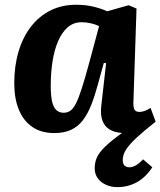

<svg xmlns="http://www.w3.org/2000/svg" viewBox="-20 -546 675 808"><path d="M208.5 14Q154 14 116.5 -11.5Q79 -37 59.5 -84Q40 -131 40 -196Q40 -268.5 58 -329Q76 -389.5 110 -433.5Q144 -477.5 192 -501.8Q240 -526 300.5 -526Q341.5 -526 376 -517.3Q410.5 -508.5 431 -498.5L521.5 -524L554.5 -510L541.5 -118Q540.5 -96 545.5 -85.5Q550.5 -75 567.5 -75Q578 -75 590.5 -79.8Q603 -84.5 613.5 -92L635 -34Q585.5 5 555 33.3Q524.5 61.5 510.5 83.5Q496.5 105.5 496.5 127Q496.5 143 503.8 150.5Q511 158 525 158Q538 158 552.8 149.2Q567.5 140.5 582 124.5L621 158Q592.5 201 555.3 221.3Q518 241.5 473.5 241.5Q448.5 241.5 426.8 232Q405 222.5 391.8 204.8Q378.5 187 378.5 162Q378.5 136.5 388.5 115.3Q398.5 94 423.5 70Q448.5 46 493.5 13.5Q462.5 11.5 441.5 -1Q420.5 -13.5 411.3 -37.8Q402 -62 406 -98.5L426.5 -280L417 -281.5L392 -191Q379 -142.5 364 -104.5Q349 -66.5 328.8 -40Q308.5 -13.5 279.3 0.2Q250 14 208.5 14ZM247.5 -71.5Q263 -71.5 275.3 -79.5Q287.5 -87.5 299 -109.5Q310.5 -131.5 324.3 -174.2Q338 -217 356.5 -285.5L397 -436Q385 -442.5 364.3 -447.5Q343.5 -452.5 323.5 -452.5Q289.5 -452.5 265 -431.2Q240.5 -410 224.5 -372.7Q208.5 -335.5 201 -287.2Q193.5 -239 193.5 -185Q193.5 -142.5 199.5 -117.5Q205.5 -92.5 218 -82Q230.5 -71.5 247.5 -71.5Z"/></svg>

Font: Literata
Style: Italic
Weight: 400
Italic angle: -2°
Designer: Latin by Veronika Burian and Jose Scaglione. Greek by Irene Vlachou. Cyrillic by Vera Evstafieva
Foundry: TypeTogether
Version: Version 3.103;gftools[0.9.29]